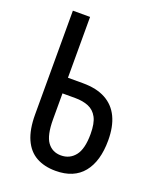

<svg xmlns="http://www.w3.org/2000/svg" viewBox="-135 -796 723 881"><g transform="rotate(20 227.0 -355.0)"><path d="M243 4Q188 4 148.5 -18Q109 -40 88 -87Q67 -134 67 -207V-714H151V-417H224Q291 -417 335 -393Q379 -369 401 -323Q423 -277 423 -210Q423 -108 377.5 -52Q332 4 243 4ZM242 -71Q285 -71 311 -104Q337 -137 337 -210Q337 -262 322 -290Q307 -318 279.5 -329.5Q252 -341 214 -341H152V-215Q152 -136 176 -103.5Q200 -71 242 -71Z"/></g></svg>

Font: Noto Sans ExtraCondensed
Style: Regular
Weight: 400
Width: 2
Designer: Monotype Design Team
Foundry: Monotype Imaging Inc.
Version: Version 2.013